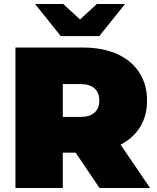

<svg xmlns="http://www.w3.org/2000/svg" viewBox="-20 -937 785 957"><path d="M357 -176 476 0H728L581 -216C623.7 -238 656.3 -267.7 679 -305C701.7 -342.3 713 -386 713 -436C713 -489.3 700 -536 674 -576C648 -616 611 -646.7 563 -668C515 -689.3 458.7 -700 394 -700H57V0H293V-176ZM451 -496.5C467 -482.2 475 -462 475 -436C475 -410 467 -389.8 451 -375.5C435 -361.2 411 -354 379 -354H293V-518H379C411 -518 435 -510.8 451 -496.5ZM603 -917H463L379 -840L295 -917H155L283 -757H475Z"/></svg>

Font: Montserrat Custom Black
Style: Regular
Weight: 900
Designer: Julieta Ulanovsky
Foundry: Julieta Ulanovsky
Version: Version 7.200